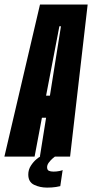

<svg xmlns="http://www.w3.org/2000/svg" viewBox="-64 -695 410 852"><path d="M-44.5 0 113.5 -675H325L247 0H113L140.5 -172.5H122L89.5 0ZM140.5 -270.5H157.5L206.5 -578.5H199.5ZM145 137.5Q113 137.5 87.2 125Q61.5 112.5 61.5 79.5Q61.5 58 73 40.2Q84.5 22.5 97.5 11.8Q110.5 1 114.5 0H179.5Q177.5 1 169 8.5Q160.5 16 152.8 26.2Q145 36.5 145 47Q145 59 152.8 62.8Q160.5 66.5 173.5 66.5Q186.5 66.5 199 64Q211.5 61.5 214 59.5L203.5 131Q201.5 132 184.2 134.8Q167 137.5 145 137.5Z"/></svg>

Font: Anybody UltraCondensed Regular
Style: Bold Italic
Weight: 700
Width: 1
Italic angle: -10°
Designer: Tyler Finck
Foundry: Etcetera Type Company
Version: Version 1.010; ttfautohint (v1.8.3) -l 8 -r 50 -G 200 -x 14 